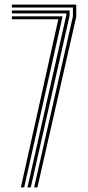

<svg xmlns="http://www.w3.org/2000/svg" viewBox="-20 -820 383 840"><path d="M129.2 0 299 -748.6V-787.1H31.9V-800H313.5V-746.2L143.7 0ZM71.2 0 235.1 -735.6H31.9V-748.5H253.8L85.7 0ZM100.2 0 270.4 -755.2V-761.3H31.9V-774.2H284.5V-751.4L114.7 0Z"/></svg>

Font: Big Shoulders Inline Display SC Thin
Style: Regular
Weight: 100
Designer: Patric King
Foundry: XO Type Co
Version: Version 2.002